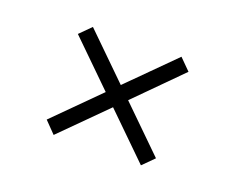

<svg xmlns="http://www.w3.org/2000/svg" viewBox="-69 -573 721 588"><g transform="rotate(20 291.0 -279.5)"><path d="M434 -459 289 -314 148 -452 112 -416 253 -278 112 -137 148 -100 290 -242 431 -104 467 -140 326 -278 470 -423Z"/></g></svg>

Font: Grotesk 01 Extrafine
Style: Bold
Weight: 400
Designer: Frank Adebiaye, contributions by Jérémy Landes, Ariel Martín Pérez
Foundry: Velvetyne Type Foundry
Version: Version 3.000;Glyphs 3.1.2 (3150)